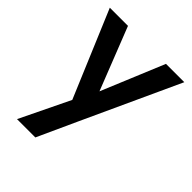

<svg xmlns="http://www.w3.org/2000/svg" viewBox="-193 -592 904 904"><g transform="rotate(45 259.0 -140.0)"><path d="M73 200H195L284 5L507 -480H385L255 -167L132 -480H11L193 -48Z"/></g></svg>

Font: MV Cash Medium
Style: Regular
Weight: 500
Designer: Rodrigo Fuenzalida
Foundry: fragTYPE
Version: Version 1.100;Glyphs 3.1.2 (3151)